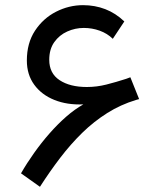

<svg xmlns="http://www.w3.org/2000/svg" viewBox="-20 -707 607 745"><path d="M303.5 -302Q270.3 -283.4 236.9 -254.3Q203.6 -225.1 172 -189.1Q140.4 -153.1 112.3 -113.5Q84.2 -74 61.5 -34.4L135 17.8Q173.1 -41.5 213.6 -94.6Q254.2 -147.7 299.2 -191.7Q344.2 -235.6 396 -268.3Q447.8 -301 508.3 -319.3L519.8 -322.5L485.8 -407.2L469.5 -401.1Q430.2 -388.4 392.7 -378.9Q355.2 -369.4 316.9 -369.4Q251.5 -369.4 211.3 -395.9Q171.1 -422.4 171.1 -474.9Q171.1 -516.1 190.7 -543.6Q210.2 -571 241 -584.8Q271.7 -598.6 305.2 -598.6Q337.2 -598.6 366.7 -588Q396.2 -577.4 417.7 -556.4L462.4 -623.8Q428.7 -656 388.4 -671.5Q348.1 -687 302.2 -687Q247.6 -687 197.5 -661.5Q147.5 -636 115.8 -587.9Q84.2 -539.8 84.2 -472.2Q84.2 -417.5 112.8 -378.3Q141.4 -339.1 191 -319.2Q240.7 -299.3 303.5 -302Z"/></svg>

Font: Estedad-FD-VF Thin
Style: Regular
Weight: 100
Designer: Amin Abedi
Version: Version 5.0